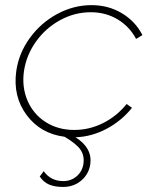

<svg xmlns="http://www.w3.org/2000/svg" viewBox="-20 -530 580 755"><path d="M43.9 -250Q53.7 -320.3 96.9 -380.1Q140.1 -439.9 204.8 -474.9Q269.5 -509.8 339.8 -509.8Q406.2 -509.8 459.5 -477.8Q512.7 -445.8 540 -392.1L515.1 -377Q489.7 -425.3 442.9 -453.6Q396 -481.9 336.9 -481.9Q273.4 -481.9 216.3 -450.7Q159.2 -419.4 121.3 -366.2Q83.5 -313 74.2 -250Q65.4 -187 88.4 -133.8Q111.3 -80.6 159.9 -49.8Q208.5 -19 272 -19Q331.5 -19 385.5 -46.1Q439.5 -73.2 478 -121.1L499 -106Q458 -54.7 398.9 -23.4Q339.8 7.8 276.9 9.8Q344.2 52.2 335 116.2Q329.1 154.8 299.6 179.9Q270 205.1 228 205.1Q195.3 205.1 173.3 195.8Q151.4 186.5 136.2 164.1L151.9 143.1Q179.2 182.1 229 182.1Q259.3 182.1 281.5 163.1Q303.7 144 308.1 113.8Q312.5 83 297.1 59.6Q281.7 36.1 233.9 7.8Q139.2 -4.4 84.7 -77.6Q30.3 -150.9 43.9 -250Z"/></svg>

Font: Human Sans ExtraLight
Style: Italic
Weight: 200
Italic angle: -8°
Designer: Tim Radville
Foundry: Continuum
Version: Version 1.000;FEAKit 1.0